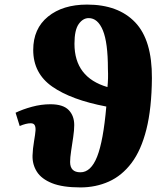

<svg xmlns="http://www.w3.org/2000/svg" viewBox="-20 -802 723 838"><path d="M331 16Q253 16 207 -2.5Q161 -21 141 -52.5Q121 -84 122 -123Q123 -153 128.5 -185Q134 -217 135 -232Q136 -247 131.5 -255.5Q127 -264 114 -264Q94 -264 66 -252L48 -310Q79 -325 119.5 -336Q160 -347 200 -347Q255 -347 279.5 -322Q304 -297 304 -256Q304 -234 299.5 -203.5Q295 -173 290.5 -143.5Q286 -114 286 -95Q286 -50 331 -50Q377 -50 404 -118.5Q431 -187 444 -337Q291 -366 208 -424Q125 -482 125 -584Q125 -677 189.5 -729.5Q254 -782 360 -782Q496 -782 570 -704.5Q644 -627 643 -461Q642 -329 619 -237.5Q596 -146 554 -90.5Q512 -35 455 -9.5Q398 16 331 16ZM449 -422Q451 -441 451.5 -460.5Q452 -480 451 -501Q451 -616 429 -669.5Q407 -723 367 -723Q342 -723 323.5 -697Q305 -671 305 -611Q305 -464 449 -422Z"/></svg>

Font: Literata 36pt ExtraBold
Style: Italic
Weight: 800
Italic angle: -2°
Designer: Latin by Veronika Burian and Jose Scaglione. Greek by Irene Vlachou. Cyrillic by Vera Evstafieva
Foundry: TypeTogether
Version: Version 3.002